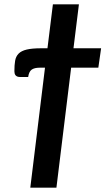

<svg xmlns="http://www.w3.org/2000/svg" viewBox="-20 -702 483 879"><path d="M197.3 -481 222.2 -682.1H341.3L316.4 -481H442.9L430.2 -392.1H305.7L238.3 157.2H118.7L186 -392.1H161.6Q138.2 -392.1 125.5 -383.5Q112.8 -375 108.9 -349.6H70.8Q63 -349.6 58.1 -352.1Q53.2 -354.5 50.5 -358.2Q47.9 -361.8 46.9 -366.7Q45.9 -371.6 45.9 -376Q45.9 -404.3 49.3 -424.1Q52.7 -443.8 65.2 -456.5Q77.6 -469.2 102.3 -475.1Q127 -481 168.9 -481Z"/></svg>

Font: Carlito
Style: Bold Italic
Weight: 700
Italic angle: -7°
Designer: Lukasz Dziedzic
Foundry: tyPoland Lukasz Dziedzic
Version: Version 1.104